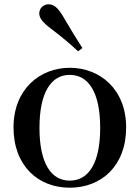

<svg xmlns="http://www.w3.org/2000/svg" viewBox="-20 -859 652 895"><path d="M305 16C452 16 568 -85 568 -265C568 -444 445 -543 305 -543C166 -543 43 -443 43 -265C43 -86 158 16 305 16ZM305 -17C217 -17 164 -100 164 -263C164 -426 217 -510 305 -510C394 -510 447 -426 447 -263C447 -100 394 -17 305 -17ZM364 -635C336 -679 308 -724 272 -786C249 -824 230 -839 206 -839C185 -839 163 -823 163 -796C163 -774 182 -752 218 -725C270 -686 307 -654 344 -620Z"/></svg>

Font: GenKiMin2 TW SB
Style: Regular
Weight: 600
Version: Version 2.100;PS 2.1;hotconv 16.6.51;makeotf.lib2.5.65220 DE